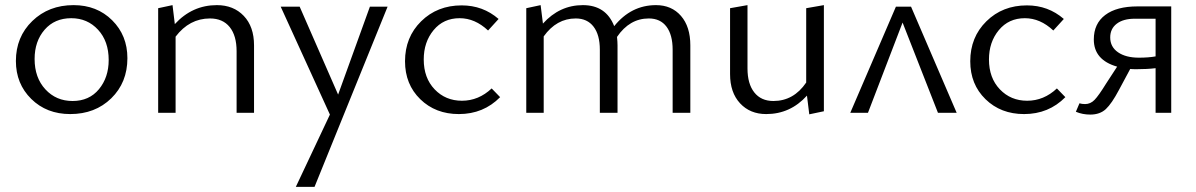

<svg xmlns="http://www.w3.org/2000/svg" viewBox="-20 -440 4667 749"><path d="M254 5Q162 5 102 -54Q42 -113 42 -202Q42 -296 106 -358Q170 -420 267 -420Q358 -420 417.5 -361Q477 -302 477 -213Q477 -118 414 -56.5Q351 5 254 5ZM263 -46Q328 -46 366 -92Q404 -138 404 -206Q404 -279 362.5 -324Q321 -369 258 -369Q193 -369 154 -324Q115 -279 115 -210Q115 -137 157 -91.5Q199 -46 263 -46Z M826 -420Q891 -420 931 -378Q971 -336 971 -263V0H903V-240Q903 -301 876 -334.5Q849 -368 799 -368Q719 -368 665 -297V0H597V-408L653 -420L662 -346Q730 -420 826 -420Z M1423 -414H1492L1207 289H1134L1267 7L1075 -414H1149L1299 -71Z M1770 5Q1679 5 1619.5 -53Q1560 -111 1560 -201Q1560 -295 1623 -357Q1686 -419 1781 -419Q1864 -419 1925 -366L1884 -321Q1833 -369 1773 -369Q1710 -369 1671.5 -322.5Q1633 -276 1633 -208Q1633 -136 1675.5 -91.5Q1718 -47 1782 -47Q1847 -47 1898 -95L1931 -61Q1866 5 1770 5Z M2539 -420Q2600 -420 2636.5 -378Q2673 -336 2673 -263V0H2604V-246Q2604 -304 2580 -336Q2556 -368 2511 -368Q2436 -368 2387 -296Q2389 -276 2389 -263V0H2320V-246Q2320 -304 2295.5 -336Q2271 -368 2226 -368Q2151 -368 2101 -298V0H2033V-408L2089 -420L2098 -348Q2163 -420 2254 -420Q2344 -420 2376 -338Q2442 -420 2539 -420Z M3125 -408 3194 -420V-6L3137 6L3128 -67Q3063 5 2969 5Q2906 5 2867 -37Q2828 -79 2828 -151V-408L2896 -420V-173Q2896 -113 2922.5 -79.5Q2949 -46 2997 -46Q3076 -46 3125 -118Z M3712 0H3639L3501 -352L3366 0H3297L3475 -414H3534Z M3975 5Q3884 5 3824.5 -53Q3765 -111 3765 -201Q3765 -295 3828 -357Q3891 -419 3986 -419Q4069 -419 4130 -366L4089 -321Q4038 -369 3978 -369Q3915 -369 3876.5 -322.5Q3838 -276 3838 -208Q3838 -136 3880.5 -91.5Q3923 -47 3987 -47Q4052 -47 4103 -95L4136 -61Q4071 5 3975 5Z M4417 -415H4549V0H4488V-174Q4455 -170 4413 -170Q4397 -170 4389 -171L4345 -89Q4317 -36 4294 -14.5Q4271 7 4233 7Q4203 7 4177 -4L4191 -37Q4201 -34 4213 -34Q4234 -34 4250 -50.5Q4266 -67 4295 -114L4338 -180Q4247 -206 4247 -286Q4247 -348 4291.5 -381.5Q4336 -415 4417 -415ZM4423 -215Q4460 -215 4488 -220V-367H4407Q4362 -367 4336.5 -347.5Q4311 -328 4311 -294Q4311 -257 4341.5 -236Q4372 -215 4423 -215Z"/></svg>

Font: EauTestInfant
Style: Regular
Weight: 400
Designer: Christian Thalmann (Catharsis Fonts)
Version: Version 0.001;PS 000.001;hotconv 1.0.88;makeotf.lib2.5.64775